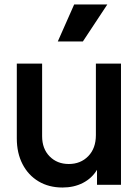

<svg xmlns="http://www.w3.org/2000/svg" viewBox="-20 -825 626 857"><path d="M259 12Q310 12 350 -8.5Q390 -29 413 -67V0H520V-541H408V-222Q408 -163 374 -128Q340 -93 287 -93Q235 -93 201.5 -127Q168 -161 168 -217V-541H55V-207Q55 -142 80.5 -92.5Q106 -43 152 -15.5Q198 12 259 12ZM238 -640H350L459 -805H311Z"/></svg>

Font: Custom Plus Jakarta Sans SemiBold
Style: Regular
Weight: 600
Designer: Gumpita Rahayu & FullSphere
Foundry: Tokotype & FullSphere
Version: Version 1.001;hotconv 1.0.117;makeotfexe 2.5.65602